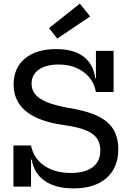

<svg xmlns="http://www.w3.org/2000/svg" viewBox="-20 -1034 706 1064"><path d="M388 10Q287.5 10 227.8 -31.8Q168 -73.5 156 -149.5H134L152 -228Q165.5 -157 224.8 -116.2Q284 -75.5 372.5 -75.5Q451.5 -75.5 493.8 -107.8Q536 -140 536 -200Q536 -241 516.5 -268.2Q497 -295.5 454 -312.8Q411 -330 339 -340Q243.5 -353 180.8 -382.5Q118 -412 86.8 -457.8Q55.5 -503.5 55.5 -565.5Q55.5 -658 118.5 -710Q181.5 -762 291.5 -762Q356 -762 402 -743.5Q448 -725 474.5 -688.8Q501 -652.5 508 -599.5H530L511.5 -524Q499.5 -593.5 442.8 -635Q386 -676.5 305 -676.5Q235.5 -676.5 195.2 -648.2Q155 -620 155 -570.5Q155 -536 175.5 -511Q196 -486 240 -468Q284 -450 354 -437Q455 -421.5 516.8 -393Q578.5 -364.5 607 -319Q635.5 -273.5 635.5 -207Q635.5 -105 570.2 -47.5Q505 10 388 10ZM54.5 0V-228H152V0ZM511.5 -524V-752H609.5V-524ZM422.5 -1014 479.5 -943 297 -820 252 -878.5Z"/></svg>

Font: Hepta Slab Medium
Style: Regular
Weight: 500
Designer: Michael LaGattuta
Foundry: Michael LaGattuta
Version: Version 1.102